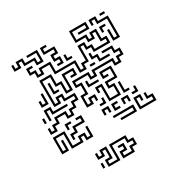

<svg xmlns="http://www.w3.org/2000/svg" viewBox="-166 -693 1005 1027"><g transform="rotate(-30 337.0 -179.0)"><path d="M154 -474V-504H94V-534H76V-504H34V-540H46V-516H64V-546H106V-516H166V-486H184V-534H130V-546H196V-474ZM334 -324V-384H214V-444H166V-414H124V-444H94V-486H130V-474H106V-456H136V-426H154V-456H226V-396H346V-336H364V-366H394V-456H436V-426H466V-396H544V-414H514V-474H496V-444H454V-474H394V-546H496V-504H430V-516H484V-534H406V-486H466V-456H484V-486H526V-426H556V-384H454V-414H424V-444H406V-354H376V-324ZM250 -414V-426H274V-444H244V-486H274V-504H214V-546H250V-534H226V-516H286V-474H256V-456H286V-414ZM574 -384V-450H586V-396H604V-504H544V-534H526V-510H514V-546H556V-516H616V-384ZM580 -534V-546H610V-534ZM544 -450V-486H580V-474H556V-450ZM304 -414V-450H316V-426H340V-414ZM34 -114V-150H46V-126H64V-156H94V-186H166V-156H184V-186H214V-216H244V-234H184V-264H166V-234H124V-396H196V-336H226V-276H244V-366H316V-324H280V-336H304V-354H256V-264H214V-324H184V-384H136V-246H154V-276H196V-246H256V-204H226V-174H196V-144H154V-174H106V-144H76V-114ZM454 -324V-354H424V-390H436V-366H466V-336H520V-324ZM274 -144V-216H304V-264H274V-306H376V-276H394V-306H526V-276H544V-306H574V-324H544V-354H490V-366H556V-336H586V-294H556V-264H514V-294H406V-264H364V-294H286V-276H316V-204H286V-156H304V-186H346V-150H334V-174H316V-144ZM154 -294V-360H166V-306H190V-294ZM400 -324V-336H430V-324ZM64 -264V-300H76V-276H94V-330H106V-264ZM394 -114V-204H376V-180H364V-216H406V-126H454V-174H424V-216H484V-264H436V-246H460V-234H424V-276H496V-204H436V-186H466V-114ZM334 -234V-270H346V-246H400V-234ZM64 -180V-246H106V-216H190V-204H94V-234H76V-180ZM34 -180V-210H46V-180ZM484 -114V-180H496V-126H520V-114ZM340 -114V-126H364V-150H376V-114ZM124 -30V-66H154V-96H214V-114H190V-126H226V-84H166V-54H136V-30ZM124 -90V-126H160V-114H136V-90ZM520 -84V-96H544V-120H556V-84ZM34 6V-96H106V-6H154V-36H196V-6H214V-60H226V6H184V-24H166V6H94V-84H46V-6H64V-60H76V6ZM334 -60V-96H376V-60H364V-84H346V-60ZM394 -54V-96H430V-84H406V-66H430V-54ZM454 -60V-96H496V-60H484V-84H466V-60ZM514 6V-66H556V-30H544V-54H526V-6H604V-24H574V-60H586V-36H616V6ZM400 6V-6H484V-24H370V-36H496V6ZM216 188V146H246V98H228V128H186V92H198V116H216V86H258V158H228V176H276V86H378V116H408V158H378V188H306V146H336V128H312V116H348V158H318V176H366V146H396V128H366V98H288V188ZM186 182V152H198V182Z"/></g></svg>

Font: Rubik Maze
Style: Regular
Weight: 400
Designer: Hubert and Fischer, NaN
Foundry: Hubert and Fischer, NaN
Version: Version 2.200